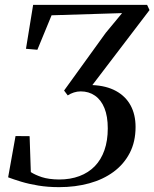

<svg xmlns="http://www.w3.org/2000/svg" viewBox="-20 -763 636 791"><path d="M223.5 8Q177 8 137.8 1.5Q98.5 -5 67.2 -14.5Q36 -24 13.5 -32.5L44 -202.5L102 -202L107 -54Q124.5 -42.5 152.5 -33.2Q180.5 -24 223.5 -23.5Q270 -23.5 307.2 -37.5Q344.5 -51.5 370.5 -78.2Q396.5 -105 410.2 -144.2Q424 -183.5 424 -234Q424 -284 410.2 -317.8Q396.5 -351.5 371.2 -369Q346 -386.5 312.5 -386.5Q298 -386.5 284.2 -382Q270.5 -377.5 259 -370L244 -390L415.5 -627.5L483 -709L192.5 -700L134 -558L87 -562L116.5 -743H586L596 -721.5L360.5 -412.5Q418 -410 457.8 -388.2Q497.5 -366.5 518 -328.8Q538.5 -291 538.5 -240Q538.5 -179 514.5 -132.8Q490.5 -86.5 447.8 -55Q405 -23.5 347.8 -7.8Q290.5 8 223.5 8Z"/></svg>

Font: Merriweather 120pt
Style: Italic
Weight: 400
Italic angle: -7.8°
Version: Version 2.101